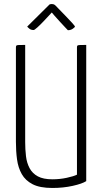

<svg xmlns="http://www.w3.org/2000/svg" viewBox="-20 -923 507 953"><path d="M240 10Q178 10 142 -8.5Q106 -27 88 -59Q70 -91 64.5 -132Q59 -173 59 -219V-687Q59 -694 61 -696.5Q63 -699 72.5 -699.5Q82 -700 105 -700V-218Q105 -181 109 -147.5Q113 -114 127 -88Q141 -62 168 -47.5Q195 -33 240 -33Q277 -33 311.5 -40.5Q346 -48 362 -56V-688Q362 -695 364.5 -697Q367 -699 376.5 -699.5Q386 -700 408 -700V-24Q388 -11 341 -0.5Q294 10 240 10ZM317 -773Q317 -773 305.5 -785Q294 -797 279 -813.5Q264 -830 251.5 -844Q239 -858 237 -861Q237 -861 225 -848Q213 -835 196.5 -817.5Q180 -800 165.5 -787Q151 -774 147 -774Q134 -774 126 -780.5Q118 -787 115 -791L226 -901Q231 -903 238 -903Q242 -903 246.5 -901.5Q251 -900 256 -895Q256 -895 270.5 -880Q285 -865 304 -845.5Q323 -826 337.5 -810Q352 -794 352 -791Q352 -788 341.5 -780.5Q331 -773 317 -773Z"/></svg>

Font: Yanone Kaffeesatz Light
Style: Regular
Weight: 300
Designer: Yanone (Cyrillic: Daniel Pouzeot, Huerta Tipografica, and Cyreal)
Foundry: Yanone
Version: Version 2.003